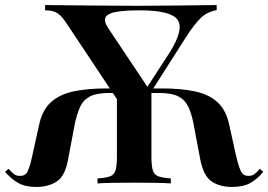

<svg xmlns="http://www.w3.org/2000/svg" viewBox="-26 -728 1065 762"><path d="M475 -279 241 -631Q219 -665 201.5 -676Q184 -687 153 -687V-708Q256 -707 345 -706Q434 -705 517 -705Q586 -705 665 -706Q744 -707 834 -708V-688Q795 -681 769.5 -655.5Q744 -630 713 -582L520 -279ZM118 14Q75 14 47 -1.5Q19 -17 -6 -46L8 -58Q20 -45 29 -37.5Q38 -30 52 -30Q73 -29 82.5 -46Q92 -63 101 -105L130 -236Q143 -294 178.5 -324.5Q214 -355 269 -366Q324 -377 395 -377H462V-359H407Q358 -359 331.5 -345.5Q305 -332 292.5 -305Q280 -278 271 -237L244 -94Q232 -29 199 -7.5Q166 14 118 14ZM361 0V-20Q394 -22 410.5 -28Q427 -34 432.5 -52Q438 -70 438 -106V-372H575V-106Q575 -70 580.5 -52Q586 -34 603 -28Q620 -22 652 -20V0Q628 -2 588.5 -2.5Q549 -3 504 -3Q465 -3 426 -2.5Q387 -2 361 0ZM895 14Q847 14 814.5 -7.5Q782 -29 769 -94L742 -237Q734 -278 721 -305Q708 -332 681.5 -345.5Q655 -359 606 -359H552V-377H618Q689 -377 744.5 -366Q800 -355 835 -324.5Q870 -294 883 -236L912 -105Q922 -63 931.5 -46Q941 -29 961 -30Q975 -30 984.5 -37.5Q994 -45 1005 -58L1019 -46Q995 -17 967 -1.5Q939 14 895 14ZM568 -370 541 -356 645 -516Q705 -610 679.5 -648.5Q654 -687 529 -687Q474 -687 439 -681.5Q404 -676 394 -661Q384 -646 403 -617Z"/></svg>

Font: Playfair Display SemiBold
Style: Regular
Weight: 600
Designer: Claus Eggers Sørensen
Foundry: Claus Eggers Sørensen
Version: Version 1.203